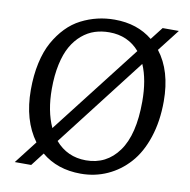

<svg xmlns="http://www.w3.org/2000/svg" viewBox="-81 -795 877 888"><g transform="rotate(10 357.5 -350.5)"><path d="M688 -714.8 607.9 -611.8Q675.8 -524.9 675.8 -381.8Q675.8 -288.1 650.6 -212.2Q625.5 -136.2 581.5 -87.2Q537.6 -38.1 479.7 -12Q421.9 14.2 355 14.2Q245.1 14.2 170.9 -47.9L123 14.2H45.9L128.9 -92.8Q61 -185.1 61 -328.1Q61 -397 73.7 -454.6Q86.4 -512.2 109.6 -554Q132.8 -595.7 163.3 -627.2Q193.8 -658.7 230.7 -677.5Q267.6 -696.3 306.6 -705.6Q345.7 -714.8 387.2 -714.8Q493.7 -714.8 565.9 -655.8L611.8 -714.8ZM155.8 -349.1Q155.8 -245.1 189.9 -170.9L515.1 -589.8Q460.9 -652.8 373 -652.8Q336.9 -652.8 305.2 -642.6Q273.4 -632.3 245.6 -608.9Q217.8 -585.4 198 -550.8Q178.2 -516.1 167 -464.6Q155.8 -413.1 155.8 -349.1ZM578.1 -363.8Q578.1 -465.8 547.9 -535.2L224.1 -116.2Q280.3 -50.8 368.2 -50.8Q464.4 -50.8 521.2 -129.4Q578.1 -208 578.1 -363.8Z"/></g></svg>

Font: Literata Book
Style: Italic
Weight: 400
Italic angle: -3°
Designer: Latin by Veronika Burian and Jose Scaglione. Greek by Irene Vlachou. Cyrillic by Vera Evstafieva
Foundry: TypeTogether
Version: Version 1.003;PS 001.003;hotconv 1.0.88;makeotf.lib2.5.64775